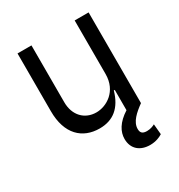

<svg xmlns="http://www.w3.org/2000/svg" viewBox="-178 -666 934 1000"><g transform="rotate(-30 288.5 -165.5)"><path d="M505 129.3C495 134.9 478 142 456.7 142C428.3 142 419.7 129.3 419.7 108C419.7 65.3 459.5 31.2 502.1 0V-545.5H418.3V-223C418 -120.7 339.8 -73.9 277.7 -73.9C207.7 -73.9 158 -125 158.4 -204.5V-545.5H74.6V-198.9C74.2 -59.7 148.1 7.1 250.7 7.1C332.7 7.1 386.7 -36.9 412.6 -127.8H418.3V-5.7C358.3 32.3 334.5 76.3 334.5 119.3C334.5 180.4 377.1 213.1 435.4 213.1C469.5 213.1 495 201.7 510.7 191.8Z"/></g></svg>

Font: Riot Sans 2.0
Style: Regular
Weight: 400
Designer: Rasmus Andersson
Foundry: rsms
Version: Version 3.006;hotconv 1.0.109;makeotfexe 2.5.65596